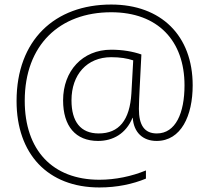

<svg xmlns="http://www.w3.org/2000/svg" viewBox="-20 -728 922 846"><path d="M829 -352C829 -571 690 -708 470 -708C221 -708 53 -551 53 -283C53 -49 191 98 418 98C496 98 565 83 623 59V23C560 49 488 64 418 64C211 64 89 -67 89 -284C89 -530 243 -674 470 -674C676 -674 793 -548 793 -352C793 -230 754 -140 671 -140C616 -140 592 -177 592 -248C592 -276 594 -307 595 -331L603 -488C566 -501 520 -509 470 -509C343 -509 258 -415 258 -286C258 -172 313 -107 412 -107C478 -107 535 -139 564 -209H565C569 -145 609 -107 670 -107C778 -107 829 -218 829 -352ZM295 -286C295 -399 363 -476 470 -476C509 -476 540 -471 567 -462L559 -317C552 -198 504 -140 415 -140C335 -140 295 -192 295 -286Z"/></svg>

Font: Noto Sans Tamil ExtraLight
Style: Regular
Weight: 200
Designer: Jelle Bosma - Monotype Design Team
Foundry: Monotype Imaging Inc.
Version: Version 2.004